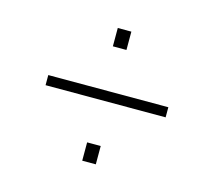

<svg xmlns="http://www.w3.org/2000/svg" viewBox="-70 -547 653 587"><g transform="rotate(15 256.5 -253.0)"><path d="M67 -237V-269H447V-237ZM235 -43V-101H278V-43ZM235 -405V-463H278V-405Z"/></g></svg>

Font: Saira SemiCondensed Thin
Style: Regular
Weight: 250
Width: 4
Designer: Hector Gatti with collaboration of the Omnibus-Type team
Foundry: Omnibus-Type
Version: Version 1.101